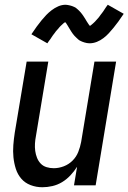

<svg xmlns="http://www.w3.org/2000/svg" viewBox="-20 -779 540 807"><path d="M158 8Q132 8 108.5 -1Q85 -10 69.5 -28Q54 -46 46.5 -69.5Q39 -93 36.5 -118Q34 -143 36 -169Q38 -195 42 -221L92 -520H183L131 -207Q128 -192 127 -176Q126 -160 128 -145Q130 -130 135.5 -116Q141 -102 151 -91.5Q161 -81 175.5 -76.5Q190 -72 206 -72Q227 -72 248 -80Q269 -88 285 -104Q301 -120 309 -140.5Q317 -161 321 -182L377 -520H468L382 0H291L304 -78Q292 -59 276 -42Q260 -25 241 -13.5Q222 -2 200.5 3Q179 8 158 8ZM179 -597 112 -635Q124 -653 134.5 -667.5Q145 -682 155 -694Q165 -706 174.5 -716Q184 -726 197 -736Q210 -746 225 -752.5Q240 -759 256 -759Q260 -759 265 -758Q270 -757 274.5 -756Q279 -755 283 -753.5Q287 -752 291.5 -750Q296 -748 299.5 -745.5Q303 -743 306 -740Q309 -737 312.5 -734Q316 -731 319 -727Q322 -723 325 -719.5Q328 -716 330 -712.5Q332 -709 334.5 -705.5Q337 -702 339 -698.5Q341 -695 344 -690Q347 -685 349.5 -681.5Q352 -678 353.5 -675.5Q355 -673 358 -670Q361 -672 363.5 -674Q366 -676 370 -679.5Q374 -683 376 -685Q378 -687 380 -689Q382 -691 384 -693.5Q386 -696 388.5 -698.5Q391 -701 393.5 -704Q396 -707 398.5 -710.5Q401 -714 403.5 -717.5Q406 -721 409 -724.5Q412 -728 414.5 -732Q417 -736 420 -740.5Q423 -745 426 -749.5Q429 -754 433 -759L500 -721Q488 -703 477.5 -688.5Q467 -674 457 -662Q447 -650 437.5 -639.5Q428 -629 415 -619Q402 -609 387 -603Q372 -597 356 -597Q351 -597 345.5 -598Q340 -599 335 -600.5Q330 -602 325 -604Q320 -606 315.5 -608.5Q311 -611 307.5 -614.5Q304 -618 300.5 -621Q297 -624 293 -628.5Q289 -633 286 -637Q283 -641 280.5 -645Q278 -649 275.5 -653Q273 -657 270 -662Q267 -667 264 -672Q261 -677 259 -680Q257 -683 254 -686Q250 -684 248 -682Q246 -680 242 -676.5Q238 -673 236 -671Q234 -669 232 -667Q230 -665 228 -662.5Q226 -660 223.5 -657Q221 -654 218.5 -651.5Q216 -649 213.5 -645.5Q211 -642 208.5 -638.5Q206 -635 203 -631.5Q200 -628 197.5 -623.5Q195 -619 192 -615Q189 -611 185.5 -606.5Q182 -602 179 -597Z"/></svg>

Font: Iosevka SS04 Medium Oblique
Style: Regular
Weight: 500
Italic angle: -9°
Monospace: yes
Designer: Belleve Invis
Foundry: Belleve Invis
Version: Version 19.0.0; ttfautohint (v1.8.4)